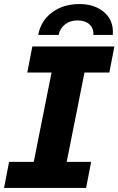

<svg xmlns="http://www.w3.org/2000/svg" viewBox="-35 -930 586 950"><path d="M383 -571 295 -129H416L391 0H-15L10 -129H132L220 -571H100L125 -700H531L506 -571ZM358 -910Q435 -910 482 -868Q529 -826 523 -757H427Q429 -790 407.5 -809.5Q386 -829 349 -829Q312 -829 287 -809.5Q262 -790 255 -757H154Q167 -827 222.5 -868.5Q278 -910 358 -910Z"/></svg>

Font: Montserrat Alternates
Style: Bold Italic
Weight: 700
Italic angle: -11.3°
Designer: Julieta Ulanovsky
Foundry: Julieta Ulanovsky
Version: Version 7.200